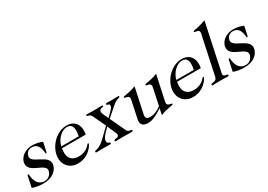

<svg xmlns="http://www.w3.org/2000/svg" viewBox="-21 -1525 3255 2328"><g transform="rotate(-30 1606.5 -361.0)"><path d="M44.9 -333Q50.3 -357.9 66.2 -381.3Q82 -404.8 106.4 -422.6Q130.9 -440.4 163.3 -451.2Q195.8 -461.9 234.9 -461.9Q252 -461.9 271.2 -459.5Q290.5 -457 309.3 -453.1Q328.1 -449.2 344.5 -443.6Q360.8 -438 372.6 -432.1L345.2 -304.2Q342.8 -293 335 -293Q328.6 -293 328.4 -299.6Q328.1 -306.2 326.2 -318.8Q322.8 -342.8 316.4 -365.2Q310.1 -387.7 297.9 -405.3Q285.6 -422.9 266.4 -433.3Q247.1 -443.8 217.8 -443.8Q202.6 -443.8 188.2 -439.5Q173.8 -435.1 162.1 -426Q150.4 -417 141.8 -403.3Q133.3 -389.6 129.4 -371.1Q125.5 -352.5 133.5 -337.6Q141.6 -322.8 157.2 -310.5Q172.9 -298.3 193.8 -287.4Q214.8 -276.4 236.6 -264.6Q258.3 -252.9 279.1 -240.2Q299.8 -227.5 314.7 -211.4Q329.6 -195.3 336.4 -175Q343.3 -154.8 337.9 -128.9Q332 -101.1 315.4 -76.2Q298.8 -51.3 272.2 -32.5Q245.6 -13.7 208.7 -2.9Q171.9 7.8 125 7.8Q83.5 7.8 47.1 2.4Q10.7 -2.9 -27.8 -17.1L3.4 -164.1Q7.3 -182.1 16.1 -182.1Q20 -182.1 22.2 -176.3Q24.4 -170.4 26.4 -150.9Q29.8 -118.2 39.6 -92Q49.3 -65.9 65.2 -47.6Q81.1 -29.3 102.5 -19.5Q124 -9.8 150.9 -9.8Q173.8 -9.8 191.7 -17.3Q209.5 -24.9 222.4 -37.1Q235.4 -49.3 243.4 -64.7Q251.5 -80.1 254.9 -95.2Q258.8 -114.3 250.7 -128.4Q242.7 -142.6 226.8 -154.3Q210.9 -166 189.7 -176Q168.5 -186 146.2 -196.5Q124 -207 103.3 -219.2Q82.5 -231.4 67.6 -247.3Q52.7 -263.2 45.9 -284.2Q39.1 -305.2 44.9 -333Z M531.2 -250Q523.9 -212.4 525.9 -178.5Q527.8 -144.5 542.5 -118.7Q557.1 -92.8 586.2 -77.4Q615.2 -62 662.1 -62Q694.3 -62 720.5 -69.3Q746.6 -76.7 771.5 -91.8Q787.1 -101.6 797.1 -110.8Q807.1 -120.1 813.5 -127.4Q819.8 -134.8 824.2 -139.4Q828.6 -144 833 -144Q842.3 -144 839.4 -132.8Q838.4 -127.9 831.5 -115.7Q824.7 -103.5 811.8 -87.9Q798.8 -72.3 779.8 -55.4Q760.7 -38.6 735.6 -24.4Q710.4 -10.3 678.7 -1.2Q647 7.8 608.4 7.8Q564 7.8 527.3 -9Q490.7 -25.9 466.6 -56.2Q442.4 -86.4 433.3 -128.4Q424.3 -170.4 435.1 -220.2Q444.8 -265.6 470.5 -309.1Q496.1 -352.5 533.2 -386.5Q570.3 -420.4 616.9 -441.2Q663.6 -461.9 714.8 -461.9Q763.7 -461.9 796.1 -443.6Q828.6 -425.3 846.2 -395.3Q863.8 -365.2 867.7 -327.4Q871.6 -289.6 863.3 -250ZM778.8 -273.9Q788.6 -320.3 788.3 -352.5Q788.1 -384.8 779.1 -405Q770 -425.3 752.4 -434.6Q734.9 -443.8 710 -443.8Q683.1 -443.8 655.3 -430.7Q627.4 -417.5 603.5 -394.5Q579.6 -371.6 561.3 -340.6Q543 -309.6 534.7 -273.9Z M1047.9 -398.9Q1040 -415.5 1028.6 -422.4Q1017.1 -429.2 1007.1 -432.1Q997.1 -435.1 990.2 -436.5Q983.4 -438 984.9 -443.8Q986.8 -456.1 1002.4 -456.1Q1007.8 -456.1 1018.1 -455.8Q1028.3 -455.6 1040.5 -455.1Q1052.7 -454.6 1065.4 -454.3Q1078.1 -454.1 1087.9 -454.1Q1105 -454.1 1121.8 -454.3Q1138.7 -454.6 1153.8 -455.1Q1168.9 -455.6 1181.2 -455.8Q1193.4 -456.1 1201.2 -456.1Q1211.9 -456.1 1216.1 -453.4Q1220.2 -450.7 1218.3 -442.9Q1217.3 -437.5 1209 -436.3Q1200.7 -435.1 1190.7 -432.9Q1180.7 -430.7 1171.6 -424.8Q1162.6 -418.9 1159.7 -404.8Q1158.2 -397.5 1158.9 -389.9Q1159.7 -382.3 1164.3 -369.9Q1168.9 -357.4 1178.5 -337.4Q1188 -317.4 1203.1 -285.2Q1248 -327.6 1271.5 -353.5Q1294.9 -379.4 1298.3 -396Q1300.8 -407.7 1298.6 -414.3Q1296.4 -420.9 1291.7 -424.3Q1287.1 -427.7 1281.2 -429.2Q1275.4 -430.7 1270.5 -432.4Q1265.6 -434.1 1262.7 -436.5Q1259.8 -439 1260.7 -444.8Q1261.7 -449.7 1266.6 -452.9Q1271.5 -456.1 1281.2 -456.1Q1292.5 -456.1 1309.8 -455.1Q1327.1 -454.1 1347.7 -454.1Q1374 -454.1 1397.2 -455.1Q1420.4 -456.1 1433.1 -456.1Q1442.4 -456.1 1445.1 -452.9Q1447.8 -449.7 1446.8 -444.8Q1445.8 -439.9 1442.6 -438Q1439.5 -436 1433.6 -434.6Q1427.7 -433.1 1418.9 -430.9Q1410.2 -428.7 1397.7 -422.9Q1385.3 -417 1369.1 -406Q1353 -395 1332.5 -377L1210.4 -269L1312.5 -51.8Q1317.4 -41.5 1324.7 -35.9Q1332 -30.3 1340.1 -27.8Q1348.1 -25.4 1356 -24.4Q1363.8 -23.4 1369.6 -22Q1375.5 -20.5 1378.4 -17.6Q1381.3 -14.6 1379.9 -7.8Q1378.9 -2 1370.6 0Q1362.3 2 1351.1 2Q1326.2 2 1301.3 1Q1276.4 0 1251.5 0Q1226.1 0 1200 1Q1173.8 2 1143.1 2Q1126.5 2 1129.4 -11.2Q1130.9 -17.6 1135.7 -20.3Q1140.6 -22.9 1147.5 -24.2Q1154.3 -25.4 1162.1 -25.9Q1169.9 -26.4 1177 -28.6Q1184.1 -30.8 1189.5 -35.4Q1194.8 -40 1196.8 -49.8Q1199.2 -61 1193.4 -77.4Q1187.5 -93.8 1178 -114Q1168.5 -134.3 1157.5 -157.2Q1146.5 -180.2 1138.7 -204.1Q1106.4 -173.8 1087.2 -152.8Q1067.9 -131.8 1056.9 -116.9Q1045.9 -102.1 1041.7 -92Q1037.6 -82 1035.6 -73.2Q1032.2 -57.6 1034.2 -48.6Q1036.1 -39.6 1041 -34.4Q1045.9 -29.3 1052 -27.1Q1058.1 -24.9 1063.5 -22.7Q1068.8 -20.5 1072.3 -17.3Q1075.7 -14.2 1074.2 -7.8Q1073.2 -2 1067.6 0Q1062 2 1052.2 2Q1044.4 2 1036.9 1.7Q1029.3 1.5 1018.8 1Q1008.3 0.5 993.4 0.2Q978.5 0 956.5 0Q929.2 0 908.9 1Q888.7 2 875 2Q866.2 2 861.6 -1.2Q856.9 -4.4 858.9 -12.2Q859.9 -18.1 864.5 -20.3Q869.1 -22.5 877.2 -24.4Q885.3 -26.4 897 -29.3Q908.7 -32.2 924.1 -39.6Q939.5 -46.9 958.5 -60.1Q977.5 -73.2 1000.5 -95.2L1131.3 -221.2Z M1799.3 -80.1Q1778.8 -66.4 1754.2 -51Q1729.5 -35.6 1702.9 -22.5Q1676.3 -9.3 1647.9 -0.7Q1619.6 7.8 1591.8 7.8Q1561.5 7.8 1541.5 0Q1521.5 -7.8 1511 -21.5Q1500.5 -35.2 1498 -54.2Q1495.6 -73.2 1500.5 -95.2L1552.7 -341.8Q1556.6 -359.9 1553 -369.9Q1549.3 -379.9 1542 -385.5Q1534.7 -391.1 1524.9 -393.3Q1515.1 -395.5 1507.1 -397Q1499 -398.4 1493.7 -401.1Q1488.3 -403.8 1489.7 -410.2Q1491.2 -417 1502.4 -419.2Q1513.7 -421.4 1535.6 -425Q1557.6 -428.7 1590.6 -436.5Q1623.5 -444.3 1668.9 -461.9L1593.8 -109.9Q1586.9 -78.1 1598.4 -61Q1609.9 -43.9 1647.9 -43.9Q1669.4 -43.9 1688.7 -47.6Q1708 -51.3 1726.6 -58.8Q1745.1 -66.4 1764.4 -77.6Q1783.7 -88.9 1804.7 -104L1855 -341.8Q1858.9 -359.9 1855.2 -369.9Q1851.6 -379.9 1844 -385.5Q1836.4 -391.1 1826.9 -393.3Q1817.4 -395.5 1809.1 -397Q1800.8 -398.4 1795.4 -401.1Q1790 -403.8 1791.5 -410.2Q1793 -417 1804.2 -419.2Q1815.4 -421.4 1837.4 -425Q1859.4 -428.7 1892.6 -436.5Q1925.8 -444.3 1970.7 -461.9L1896 -111.8Q1892.1 -94.2 1895.8 -84Q1899.4 -73.7 1907 -68.4Q1914.6 -63 1924.1 -60.8Q1933.6 -58.6 1942.1 -56.9Q1950.7 -55.2 1956.1 -52.7Q1961.4 -50.3 1960 -43.9Q1958.5 -37.1 1947.3 -34.9Q1936 -32.7 1914.1 -29.1Q1892.1 -25.4 1858.9 -17.6Q1825.7 -9.8 1780.8 7.8Z M2142.6 -250Q2135.3 -212.4 2137.2 -178.5Q2139.2 -144.5 2153.8 -118.7Q2168.5 -92.8 2197.5 -77.4Q2226.6 -62 2273.4 -62Q2305.7 -62 2331.8 -69.3Q2357.9 -76.7 2382.8 -91.8Q2398.4 -101.6 2408.4 -110.8Q2418.5 -120.1 2424.8 -127.4Q2431.2 -134.8 2435.5 -139.4Q2439.9 -144 2444.3 -144Q2453.6 -144 2450.7 -132.8Q2449.7 -127.9 2442.9 -115.7Q2436 -103.5 2423.1 -87.9Q2410.2 -72.3 2391.1 -55.4Q2372.1 -38.6 2346.9 -24.4Q2321.8 -10.3 2290 -1.2Q2258.3 7.8 2219.7 7.8Q2175.3 7.8 2138.7 -9Q2102.1 -25.9 2077.9 -56.2Q2053.7 -86.4 2044.7 -128.4Q2035.6 -170.4 2046.4 -220.2Q2056.2 -265.6 2081.8 -309.1Q2107.4 -352.5 2144.5 -386.5Q2181.6 -420.4 2228.3 -441.2Q2274.9 -461.9 2326.2 -461.9Q2375 -461.9 2407.5 -443.6Q2439.9 -425.3 2457.5 -395.3Q2475.1 -365.2 2479 -327.4Q2482.9 -289.6 2474.6 -250ZM2390.1 -273.9Q2399.9 -320.3 2399.7 -352.5Q2399.4 -384.8 2390.4 -405Q2381.3 -425.3 2363.8 -434.6Q2346.2 -443.8 2321.3 -443.8Q2294.4 -443.8 2266.6 -430.7Q2238.8 -417.5 2214.8 -394.5Q2190.9 -371.6 2172.6 -340.6Q2154.3 -309.6 2146 -273.9Z M2662.6 -69.8Q2659.2 -54.2 2662.8 -45.4Q2666.5 -36.6 2673.8 -32.2Q2681.2 -27.8 2690.2 -26.4Q2699.2 -24.9 2707.3 -23.4Q2715.3 -22 2720.2 -19.3Q2725.1 -16.6 2723.6 -9.8Q2722.2 -2.9 2718 -0.5Q2713.9 2 2705.6 2Q2696.3 2 2686.8 1.7Q2677.2 1.5 2665.5 1Q2653.8 0.5 2638.7 0.2Q2623.5 0 2603 0Q2582.5 0 2567.1 0.2Q2551.8 0.5 2539.8 1Q2527.8 1.5 2518.3 1.7Q2508.8 2 2499.5 2Q2491.2 2 2487.8 -0.5Q2484.4 -2.9 2485.8 -9.8Q2487.3 -16.6 2493.4 -19.3Q2499.5 -22 2508.1 -23.4Q2516.6 -24.9 2526.4 -26.4Q2536.1 -27.8 2545.4 -32.2Q2554.7 -36.6 2562 -45.4Q2569.3 -54.2 2572.8 -69.8L2688.5 -613.8Q2691.9 -630.9 2688 -640.4Q2684.1 -649.9 2676.3 -654.8Q2668.5 -659.7 2658.4 -661.4Q2648.4 -663.1 2639.9 -664.3Q2631.3 -665.5 2626 -667.7Q2620.6 -669.9 2621.6 -675.8Q2622.6 -680.2 2626 -682.4Q2629.4 -684.6 2637 -686Q2644.5 -687.5 2657.2 -689.7Q2669.9 -691.9 2689.7 -696.3Q2709.5 -700.7 2737.3 -708.7Q2765.1 -716.8 2802.7 -730Z M2859.9 -333Q2865.2 -357.9 2881.1 -381.3Q2897 -404.8 2921.4 -422.6Q2945.8 -440.4 2978.3 -451.2Q3010.7 -461.9 3049.8 -461.9Q3066.9 -461.9 3086.2 -459.5Q3105.5 -457 3124.3 -453.1Q3143.1 -449.2 3159.4 -443.6Q3175.8 -438 3187.5 -432.1L3160.2 -304.2Q3157.7 -293 3149.9 -293Q3143.6 -293 3143.3 -299.6Q3143.1 -306.2 3141.1 -318.8Q3137.7 -342.8 3131.3 -365.2Q3125 -387.7 3112.8 -405.3Q3100.6 -422.9 3081.3 -433.3Q3062 -443.8 3032.7 -443.8Q3017.6 -443.8 3003.2 -439.5Q2988.8 -435.1 2977.1 -426Q2965.3 -417 2956.8 -403.3Q2948.2 -389.6 2944.3 -371.1Q2940.4 -352.5 2948.5 -337.6Q2956.5 -322.8 2972.2 -310.5Q2987.8 -298.3 3008.8 -287.4Q3029.8 -276.4 3051.5 -264.6Q3073.2 -252.9 3094 -240.2Q3114.7 -227.5 3129.6 -211.4Q3144.5 -195.3 3151.4 -175Q3158.2 -154.8 3152.8 -128.9Q3147 -101.1 3130.4 -76.2Q3113.8 -51.3 3087.2 -32.5Q3060.5 -13.7 3023.7 -2.9Q2986.8 7.8 2939.9 7.8Q2898.4 7.8 2862.1 2.4Q2825.7 -2.9 2787.1 -17.1L2818.4 -164.1Q2822.3 -182.1 2831.1 -182.1Q2835 -182.1 2837.2 -176.3Q2839.4 -170.4 2841.3 -150.9Q2844.7 -118.2 2854.5 -92Q2864.3 -65.9 2880.1 -47.6Q2896 -29.3 2917.5 -19.5Q2939 -9.8 2965.8 -9.8Q2988.8 -9.8 3006.6 -17.3Q3024.4 -24.9 3037.4 -37.1Q3050.3 -49.3 3058.3 -64.7Q3066.4 -80.1 3069.8 -95.2Q3073.7 -114.3 3065.7 -128.4Q3057.6 -142.6 3041.7 -154.3Q3025.9 -166 3004.6 -176Q2983.4 -186 2961.2 -196.5Q2939 -207 2918.2 -219.2Q2897.5 -231.4 2882.6 -247.3Q2867.7 -263.2 2860.8 -284.2Q2854 -305.2 2859.9 -333Z"/></g></svg>

Font: XB Zar
Style: Italic
Weight: 400
Italic angle: -12°
Designer: Behnam
Foundry: Irmug
Version: Version 8.005 2009